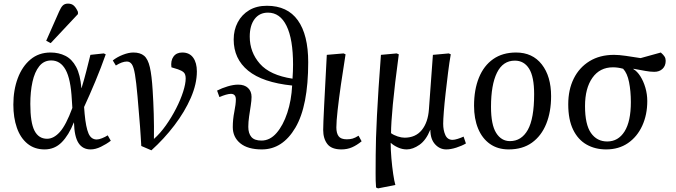

<svg xmlns="http://www.w3.org/2000/svg" viewBox="-20 -814 3744 1064"><path d="M227 14Q171 14 132 -18Q93 -50 73.5 -106Q54 -162 54 -234Q54 -315 78.5 -380.5Q103 -446 149 -484.5Q195 -523 260 -523Q306 -523 342.5 -504.5Q379 -486 402 -443Q425 -400 431 -326H432Q447 -375 458.5 -420.5Q470 -466 481 -510L555 -518L566 -513Q540 -439 508.5 -363.5Q477 -288 446 -221L449 -183Q456 -108 470.5 -74.5Q485 -41 516 -41Q528 -41 545.5 -48Q563 -55 577 -64L594 -34Q569 -15 539 -0.5Q509 14 482 14Q438 14 415 -21.5Q392 -57 390 -135H389Q361 -65 322 -25.5Q283 14 227 14ZM241 -45Q278 -45 312 -83Q346 -121 381 -216L378 -262Q372 -376 343.5 -427.5Q315 -479 264 -479Q223 -479 197.5 -447Q172 -415 160 -360.5Q148 -306 148 -238Q148 -135 171 -90Q194 -45 241 -45ZM261 -575 236 -588 308 -751Q318 -774 328.5 -784Q339 -794 357 -794Q377 -794 389.5 -782.5Q402 -771 412 -748V-736Z M819 19 763 -5Q761 -38 759.5 -62Q758 -86 756 -113Q754 -140 750.5 -179.5Q747 -219 742 -281Q735 -360 728 -401.5Q721 -443 710.5 -458Q700 -473 683 -473Q657 -473 622 -451L605 -479Q629 -498 661 -510.5Q693 -523 719 -523Q757 -523 778.5 -505Q800 -487 810.5 -441.5Q821 -396 826 -313Q830 -250 832 -182.5Q834 -115 833 -44Q868 -75 899.5 -119.5Q931 -164 956 -213Q981 -262 995 -306Q1009 -350 1009 -379Q1009 -403 998 -413Q987 -423 966 -430L930 -441Q925 -478 941.5 -500.5Q958 -523 990 -523Q1030 -523 1050.5 -494.5Q1071 -466 1071 -418Q1071 -349 1037.5 -272Q1004 -195 946.5 -119.5Q889 -44 819 19Z M1431 14Q1353 14 1311.5 -20Q1270 -54 1270 -110Q1270 -152 1278.5 -194.5Q1287 -237 1287 -263Q1287 -294 1259 -294Q1235 -293 1196 -276L1183 -312Q1210 -326 1242 -335.5Q1274 -345 1300 -345Q1335 -345 1354.5 -326.5Q1374 -308 1374 -277Q1374 -257 1369.5 -228.5Q1365 -200 1360.5 -169Q1356 -138 1356 -111Q1356 -75 1373 -55Q1390 -35 1429 -35Q1476 -35 1512.5 -77Q1549 -119 1572 -188.5Q1595 -258 1599 -340Q1435 -357 1355 -422.5Q1275 -488 1275 -595Q1275 -648 1297.5 -690.5Q1320 -733 1361 -757.5Q1402 -782 1459 -782Q1573 -782 1630.5 -701.5Q1688 -621 1688 -469Q1688 -227 1617 -106.5Q1546 14 1431 14ZM1601 -378Q1604 -419 1604 -456Q1604 -597 1568 -670.5Q1532 -744 1465 -744Q1418 -744 1391 -708.5Q1364 -673 1364 -611Q1364 -525 1420 -461Q1476 -397 1601 -378Z M1872 14Q1817 14 1794 -16Q1771 -46 1771 -94Q1771 -125 1776.5 -233Q1782 -341 1791 -510L1884 -518L1895 -513Q1881 -427 1869.5 -346.5Q1858 -266 1851 -203.5Q1844 -141 1844 -108Q1844 -76 1856.5 -59Q1869 -42 1902 -42Q1920 -42 1934 -46Q1948 -50 1967 -62L1984 -31Q1957 -9 1930.5 2.5Q1904 14 1872 14Z M2075 230 2064 225Q2061 186 2061.5 146.5Q2062 107 2062 45Q2062 -35 2069 -174Q2076 -313 2091 -510L2178 -518L2190 -513Q2167 -342 2157 -235.5Q2147 -129 2147 -76Q2162 -65 2183.5 -58Q2205 -51 2222 -51Q2283 -51 2317.5 -93.5Q2352 -136 2357 -209L2379 -510L2467 -518L2478 -513Q2470 -468 2463 -411.5Q2456 -355 2449.5 -298Q2443 -241 2439.5 -195.5Q2436 -150 2436 -128Q2436 -92 2448 -65.5Q2460 -39 2488 -39Q2499 -39 2516.5 -44.5Q2534 -50 2549 -57L2562 -19Q2540 -6 2509 4Q2478 14 2453 14Q2417 14 2391 -14.5Q2365 -43 2365 -94H2364Q2341 -37 2304.5 -11.5Q2268 14 2234 14Q2209 14 2185 3Q2161 -8 2146 -22H2145Q2145 17 2149 63.5Q2153 110 2159 150.5Q2165 191 2171 211Z M2799 14Q2738 14 2695 -16.5Q2652 -47 2629.5 -101.5Q2607 -156 2607 -228Q2607 -317 2634 -383.5Q2661 -450 2713 -486.5Q2765 -523 2840 -523Q2931 -523 2982.5 -457Q3034 -391 3034 -281Q3034 -194 3007 -127.5Q2980 -61 2928 -23.5Q2876 14 2799 14ZM2806 -32Q2870 -32 2905 -94.5Q2940 -157 2940 -292Q2940 -389 2912 -433.5Q2884 -478 2833 -478Q2767 -478 2734 -411Q2701 -344 2701 -222Q2701 -123 2729.5 -77.5Q2758 -32 2806 -32Z M3339 14Q3278 14 3230.5 -13Q3183 -40 3156 -95.5Q3129 -151 3129 -236Q3129 -317 3159.5 -378.5Q3190 -440 3247 -475Q3304 -510 3383 -510Q3410 -510 3448 -504.5Q3486 -499 3530 -492L3642 -523Q3657 -510 3663 -500Q3669 -490 3669 -477Q3669 -449 3651.5 -432.5Q3634 -416 3606 -416Q3583 -416 3556.5 -421Q3530 -426 3490 -433V-431Q3511 -419 3528.5 -391.5Q3546 -364 3556.5 -328Q3567 -292 3567 -254Q3567 -178 3539 -117Q3511 -56 3460 -21Q3409 14 3339 14ZM3345 -30Q3406 -30 3441 -85.5Q3476 -141 3476 -248Q3476 -309 3466 -359Q3456 -409 3433 -433Q3404 -441 3377 -441Q3304 -441 3263 -383Q3222 -325 3222 -226Q3222 -124 3255 -77Q3288 -30 3345 -30Z"/></svg>

Font: Literata 36pt
Style: Italic
Weight: 400
Italic angle: -2°
Designer: Latin by Veronika Burian and Jose Scaglione. Greek by Irene Vlachou. Cyrillic by Vera Evstafieva
Foundry: TypeTogether
Version: Version 3.002